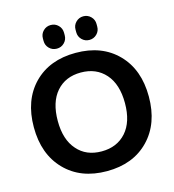

<svg xmlns="http://www.w3.org/2000/svg" viewBox="-135 -1080 1068 1181"><g transform="rotate(-15 399.0 -490.0)"><path d="M245.1 -202.1Q301.8 -136.7 399.9 -136.7Q498 -136.7 556.2 -202.1Q614.3 -267.6 614.3 -387.2Q614.3 -506.8 556.2 -572.8Q498 -638.7 399.9 -638.7Q301.8 -638.7 244.1 -572.8Q186.5 -506.8 186.5 -387.2Q186.5 -267.6 245.1 -202.1ZM133.8 -662.1Q233.4 -763.7 400.4 -763.7Q567.4 -763.7 667 -661.6Q766.6 -559.6 766.6 -387.7Q766.6 -215.8 667 -113.3Q567.4 -10.7 400.4 -10.7Q233.4 -10.7 133.8 -113.3Q34.2 -215.8 34.2 -387.7Q34.2 -559.6 133.8 -662.1ZM229.5 -885.7V-901.4Q229.5 -929.7 249 -949.2Q268.6 -968.8 296.9 -968.8Q325.2 -968.8 344.7 -949.2Q364.3 -929.7 364.3 -901.4V-885.7Q364.3 -857.4 344.7 -837.9Q325.2 -818.4 296.9 -818.4Q268.6 -818.4 249 -837.9Q229.5 -857.4 229.5 -885.7ZM437.5 -884.8V-902.3Q437.5 -929.7 457 -949.2Q476.6 -968.8 504.4 -968.8Q532.2 -968.8 551.8 -949.2Q571.3 -929.7 571.3 -902.3V-884.8Q571.3 -857.4 551.8 -837.9Q532.2 -818.4 504.4 -818.4Q476.6 -818.4 457 -837.9Q437.5 -857.4 437.5 -884.8Z"/></g></svg>

Font: Gen Jyuu GothicX Bold
Style: Bold
Weight: 700
Designer: Ryoko NISHIZUKA (kana &amp; ideographs); Paul D. Hunt (Latin, Greek &amp; Cyrillic); Wenlong ZHANG (bopomofo); Sandoll C
Version: Version 1.058.20140828